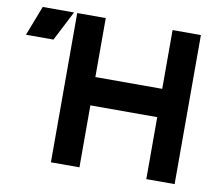

<svg xmlns="http://www.w3.org/2000/svg" viewBox="-220 -794 1025 888"><g transform="rotate(10 292.0 -350.5)"><path d="M-143 -561H-14L58 -701H-89ZM521 0H654V-700H521ZM73 0H207V-701H73ZM178 -291H550V-424H178Z"/></g></svg>

Font: Unageo
Style: Bold
Weight: 700
Designer: Richard Sepsi
Foundry: Richard Sepsi
Version: Version 2.000